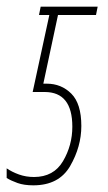

<svg xmlns="http://www.w3.org/2000/svg" viewBox="-48 -546 324 576"><path d="M52 10Q129 10 162.5 -48Q196 -106 196 -168Q196 -235 166 -265Q136 -295 92 -295H82L126 -501H240L245 -526H74L69 -501H100L50 -270H86Q169 -270 169 -166Q169 -110 141 -62.5Q113 -15 54 -15Q30 -15 9 -22.5Q-12 -30 -28 -41V-12Q-15 -4 4.5 3Q24 10 52 10Z"/></svg>

Font: Noto Sans Display Condensed Thin
Style: Italic
Weight: 250
Width: 3
Italic angle: -12°
Designer: Monotype Design Team
Foundry: Monotype Imaging Inc.
Version: Version 1.900